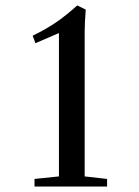

<svg xmlns="http://www.w3.org/2000/svg" viewBox="-20 -683 509 703"><path d="M106.4 0V-27.8L195.8 -37.1V-562L109.9 -524.9L99.6 -552.2Q153.3 -578.6 189.5 -604Q225.6 -629.4 262.7 -663.1L293.9 -647.9Q290 -596.2 290 -564.9V-37.1L372.1 -27.8V0Z"/></svg>

Font: Elstob 8pt Medium
Style: Regular
Weight: 500
Designer: Peter S. Baker
Version: Version 1.015